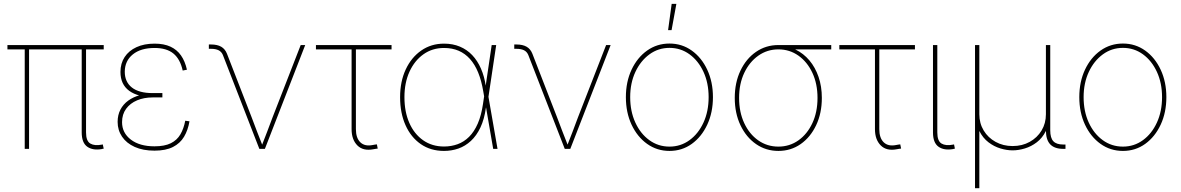

<svg xmlns="http://www.w3.org/2000/svg" viewBox="-20 -773 6133 997"><path d="M509.3 1Q461.9 9.3 433.1 -11.2Q404.3 -31.7 404.3 -85.4V-527.3H426.8V-85.4Q426.8 -40.5 449 -27.6Q471.2 -14.6 508.8 -22Q511.2 -22.9 511 -22.7Q510.7 -22.5 513.7 -22.9L518.6 -1Q516.1 -1 513.9 -0.5Q511.7 0 509.3 1ZM108.4 0V-527.3H130.9V0ZM18.6 -516.6V-539.1H518.6V-516.6Z M782.2 9.3Q722.7 9.3 679.7 -10Q636.7 -29.3 613.8 -63.2Q590.8 -97.2 590.8 -140.1Q590.8 -175.8 605.2 -203.6Q619.6 -231.4 645.8 -250.5Q671.9 -269.5 707.5 -279.3Q743.2 -289.1 786.1 -289.1H823.2V-267.1H772.5Q728 -267.1 691.9 -252Q655.8 -236.8 634.8 -208Q613.8 -179.2 613.8 -138.7Q613.8 -83 659.4 -48.1Q705.1 -13.2 782.2 -13.2Q835 -13.2 867.2 -29.3Q899.4 -45.4 916.7 -75.2Q934.1 -105 941.9 -146L963.9 -143.1Q956.1 -97.2 935.8 -63Q915.5 -28.8 878.2 -9.8Q840.8 9.3 782.2 9.3ZM785.2 -267.6Q741.2 -267.6 707.5 -276.1Q673.8 -284.7 651.1 -301.3Q628.4 -317.9 616.9 -342.5Q605.5 -367.2 605.5 -399.4Q605.5 -443.8 627.2 -476.8Q648.9 -509.8 688.7 -528.1Q728.5 -546.4 782.7 -546.4Q831.1 -546.4 865 -530.8Q898.9 -515.1 919.9 -485.1Q940.9 -455.1 950.7 -411.1L928.7 -406.7Q915.5 -466.3 880.4 -495.1Q845.2 -523.9 782.7 -523.9Q710.9 -523.9 669.7 -490.5Q628.4 -457 627.9 -400.9Q627.9 -347.7 664.8 -318.6Q701.7 -289.6 772.5 -289.6H823.2V-267.6Z M1326.7 0 1137.2 -487.8Q1129.9 -504.9 1114.7 -512.2Q1099.6 -519.5 1076.2 -519.5H1064.5V-542H1076.2Q1108.4 -542 1128.7 -530.3Q1148.9 -518.6 1158.7 -493.7L1286.6 -164.1Q1300.8 -127 1314.9 -89.4Q1329.1 -51.8 1344.2 -14.6H1338.4Q1353.5 -51.8 1367.4 -89.4Q1381.3 -127 1395.5 -164.1L1541.5 -539.1H1564.9L1355.5 0Z M1918.9 2Q1865.7 12.2 1835.7 -17.8Q1805.7 -47.9 1805.7 -102.5V-516.6H1620.6V-539.1H2013.2V-516.6H1828.1V-102.5Q1828.1 -56.2 1851.3 -33.9Q1874.5 -11.7 1915.5 -20Q1920.9 -21 1926.5 -22Q1932.1 -22.9 1937 -23.4L1941.4 -1.5Q1936 -1 1930.2 0Q1924.3 1 1918.9 2Z M2285.6 10.7Q2216.3 10.7 2165 -24.7Q2113.8 -60.1 2085.7 -123Q2057.6 -186 2057.6 -268.6Q2057.6 -349.6 2086.7 -412.1Q2115.7 -474.6 2167.2 -510.5Q2218.8 -546.4 2285.6 -546.4Q2331.1 -546.4 2367.9 -531Q2404.8 -515.6 2432.1 -486.8Q2459.5 -458 2477.5 -416.7Q2495.6 -375.5 2502.9 -323.7H2508.8L2516.1 -272L2563.5 0H2541L2489.3 -299.3Q2480 -354.5 2462.9 -396.5Q2445.8 -438.5 2420.4 -466.8Q2395 -495.1 2361.6 -509.5Q2328.1 -523.9 2285.6 -523.9Q2225.1 -523.9 2179 -491.2Q2132.8 -458.5 2106.4 -400.9Q2080.1 -343.3 2080.1 -268.6Q2080.1 -192.4 2105.5 -134.8Q2130.9 -77.1 2177.2 -44.7Q2223.6 -12.2 2285.6 -12.2Q2323.2 -12.2 2356.2 -24.2Q2389.2 -36.1 2415.8 -62.5Q2442.4 -88.9 2460.9 -131.3Q2479.5 -173.8 2488.3 -234.9L2533.2 -539.1H2556.6L2516.1 -268.1L2509.3 -214.4H2503.4Q2495.1 -154.3 2474.9 -111.3Q2454.6 -68.4 2425.3 -41.3Q2396 -14.2 2360.4 -1.7Q2324.7 10.7 2285.6 10.7Z M2912.6 0 2723.1 -487.8Q2715.8 -504.9 2700.7 -512.2Q2685.5 -519.5 2662.1 -519.5H2650.4V-542H2662.1Q2694.3 -542 2714.6 -530.3Q2734.9 -518.6 2744.6 -493.7L2872.6 -164.1Q2886.7 -127 2900.9 -89.4Q2915 -51.8 2930.2 -14.6H2924.3Q2939.5 -51.8 2953.4 -89.4Q2967.3 -127 2981.4 -164.1L3127.4 -539.1H3150.9L2941.4 0Z M3456.5 10.7Q3391.6 10.7 3340.3 -25.9Q3289.1 -62.5 3259.5 -125.7Q3230 -189 3230 -268.6Q3230 -348.1 3259.5 -411.1Q3289.1 -474.1 3340.3 -510.5Q3391.6 -546.9 3456.5 -546.9Q3521 -546.9 3572 -510.5Q3623 -474.1 3652.6 -410.9Q3682.1 -347.7 3682.1 -268.6Q3682.1 -189 3652.6 -125.7Q3623 -62.5 3572.3 -25.9Q3521.5 10.7 3456.5 10.7ZM3456.5 -11.7Q3514.6 -11.7 3560.5 -45.2Q3606.4 -78.6 3633.1 -136.7Q3659.7 -194.8 3659.7 -268.6Q3659.7 -341.8 3633.1 -399.7Q3606.4 -457.5 3560.5 -491Q3514.6 -524.4 3456.5 -524.4Q3398.4 -524.4 3352.3 -490.7Q3306.2 -457 3279.3 -399.4Q3252.4 -341.8 3252.4 -268.6Q3252.4 -194.8 3279.1 -136.7Q3305.7 -78.6 3351.8 -45.2Q3397.9 -11.7 3456.5 -11.7ZM3449.2 -616.7 3467.8 -752.9H3492.2L3467.3 -616.7Z M4022 10.7Q3957 10.7 3905.8 -24.9Q3854.5 -60.5 3825 -122.8Q3795.4 -185.1 3795.4 -264.6Q3795.4 -344.2 3825 -406.2Q3854.5 -468.3 3905.8 -503.7Q3957 -539.1 4022 -539.1H4296.4V-516.6H4077.6H4022Q3963.9 -516.6 3917.7 -483.9Q3871.6 -451.2 3844.7 -394.5Q3817.9 -337.9 3817.9 -264.6Q3817.9 -190.9 3844.5 -133.8Q3871.1 -76.7 3917.2 -44.2Q3963.4 -11.7 4022 -11.7Q4080.1 -11.7 4126 -44.2Q4171.9 -76.7 4198.5 -133.8Q4225.1 -190.9 4225.1 -264.6Q4225.1 -337.9 4198.5 -394.8Q4171.9 -451.7 4126 -484.1Q4080.1 -516.6 4022 -516.6V-535.2Q4070.3 -535.2 4111.3 -515.4Q4152.3 -495.6 4182.9 -459.5Q4213.4 -423.3 4230.5 -373.8Q4247.6 -324.2 4247.6 -264.6Q4247.6 -185.1 4218 -122.8Q4188.5 -60.5 4137.7 -24.9Q4086.9 10.7 4022 10.7Z M4636.7 2Q4583.5 12.2 4553.5 -17.8Q4523.4 -47.9 4523.4 -102.5V-516.6H4338.4V-539.1H4731V-516.6H4545.9V-102.5Q4545.9 -56.2 4569.1 -33.9Q4592.3 -11.7 4633.3 -20Q4638.7 -21 4644.3 -22Q4649.9 -22.9 4654.8 -23.4L4659.2 -1.5Q4653.8 -1 4647.9 0Q4642.1 1 4636.7 2Z M4929.7 1Q4881.8 9.3 4853.3 -11.2Q4824.7 -31.7 4824.7 -85.4V-539.1H4847.2V-85.4Q4847.2 -40.5 4869.1 -27.6Q4891.1 -14.6 4928.7 -22Q4931.6 -22.9 4931.4 -22.7Q4931.2 -22.5 4934.1 -22.9L4938.5 -1Q4936.5 -1 4934.3 -0.5Q4932.1 0 4929.7 1Z M5043 204.1V-539.1H5065.4V-179.7Q5065.4 -132.8 5087.9 -95.5Q5110.4 -58.1 5149.7 -36.4Q5189 -14.6 5238.3 -14.6Q5288.1 -14.6 5327.1 -36.4Q5366.2 -58.1 5388.7 -95.5Q5411.1 -132.8 5411.1 -179.7V-539.1H5433.6V-96.7Q5433.6 -56.6 5449.7 -39.6Q5465.8 -22.5 5501 -22.5H5512.7V0H5501Q5456.1 0 5433.6 -23.4Q5411.1 -46.9 5411.1 -96.7V-179.7H5428.7Q5428.7 -127.9 5410.6 -92Q5392.6 -56.2 5363.8 -34.2Q5335 -12.2 5301.8 -2.2Q5268.6 7.8 5238.3 7.8Q5208 7.8 5174.8 -2.2Q5141.6 -12.2 5112.8 -34.2Q5084 -56.2 5065.9 -92Q5047.9 -127.9 5047.9 -179.7H5065.4V204.1Z M5811 10.7Q5746.1 10.7 5694.8 -25.9Q5643.6 -62.5 5614 -125.7Q5584.5 -189 5584.5 -268.6Q5584.5 -348.1 5614 -411.1Q5643.6 -474.1 5694.8 -510.5Q5746.1 -546.9 5811 -546.9Q5875.5 -546.9 5926.5 -510.5Q5977.5 -474.1 6007.1 -410.9Q6036.6 -347.7 6036.6 -268.6Q6036.6 -189 6007.1 -125.7Q5977.5 -62.5 5926.8 -25.9Q5876 10.7 5811 10.7ZM5811 -11.7Q5869.1 -11.7 5915 -45.2Q5960.9 -78.6 5987.5 -136.7Q6014.2 -194.8 6014.2 -268.6Q6014.2 -341.8 5987.5 -399.7Q5960.9 -457.5 5915 -491Q5869.1 -524.4 5811 -524.4Q5752.9 -524.4 5706.8 -490.7Q5660.6 -457 5633.8 -399.4Q5606.9 -341.8 5606.9 -268.6Q5606.9 -194.8 5633.5 -136.7Q5660.2 -78.6 5706.3 -45.2Q5752.4 -11.7 5811 -11.7Z"/></svg>

Font: Inter 18pt Thin
Style: Regular
Weight: 250
Designer: Rasmus Andersson
Foundry: rsms
Version: Version 4.001;git-66647c0bb